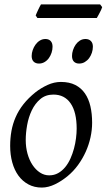

<svg xmlns="http://www.w3.org/2000/svg" viewBox="-20 -827 481 867"><path d="M326.2 -246.1Q326.2 -320.8 298.8 -360.4Q271.5 -399.9 221.2 -399.9Q186 -399.9 162.1 -379.6Q138.2 -359.4 123.5 -328.6Q108.9 -297.9 102.5 -262Q96.2 -226.1 96.2 -194.8Q96.2 -162.1 104.2 -133.1Q112.3 -104 126.7 -82.3Q141.1 -60.5 160.4 -47.9Q179.7 -35.2 202.1 -35.2Q224.6 -35.2 242.4 -45.2Q260.3 -55.2 274.2 -72Q288.1 -88.9 297.9 -110.6Q307.6 -132.3 314 -155.8Q320.3 -179.2 323.2 -202.6Q326.2 -226.1 326.2 -246.1ZM396 -272.9Q396 -240.2 388.7 -206.8Q381.3 -173.3 367.2 -141.8Q353 -110.4 332.3 -81.8Q311.5 -53.2 284.2 -30.8Q271.5 -20.5 257.3 -11.2Q243.2 -2 228.5 5.1Q213.9 12.2 198.7 16.1Q183.6 20 168.9 20Q134.8 20 108.2 5.6Q81.5 -8.8 63.2 -33.9Q44.9 -59.1 35.4 -93.5Q25.9 -127.9 25.9 -168Q25.9 -203.1 31.7 -235.6Q37.6 -268.1 50.8 -298.3Q64 -328.6 85.9 -356.4Q107.9 -384.3 140.1 -410.2Q165 -429.7 194.8 -443.4Q224.6 -457 254.9 -457Q293 -457 319.8 -443.4Q346.7 -429.7 363.5 -405.3Q380.4 -380.9 388.2 -347.2Q396 -313.5 396 -272.9ZM217.3 -616.2Q217.3 -602.5 212.9 -589.1Q208.5 -575.7 200.7 -564.7Q192.9 -553.7 181.4 -546.9Q169.9 -540 156.2 -540Q140.6 -540 131.8 -548.8Q123 -557.6 123 -574.2Q123 -587.4 127.7 -600.8Q132.3 -614.3 140.4 -625.5Q148.4 -636.7 159.9 -643.8Q171.4 -650.9 185.1 -650.9Q200.2 -650.9 208.7 -641.8Q217.3 -632.8 217.3 -616.2ZM399.4 -616.2Q399.4 -602.5 395 -589.1Q390.6 -575.7 382.6 -564.7Q374.5 -553.7 363 -546.9Q351.6 -540 337.4 -540Q322.3 -540 313.7 -548.8Q305.2 -557.6 305.2 -574.2Q305.2 -587.4 309.6 -600.8Q314 -614.3 321.8 -625.5Q329.6 -636.7 340.8 -643.8Q352.1 -650.9 366.2 -650.9Q381.3 -650.9 390.4 -641.8Q399.4 -632.8 399.4 -616.2ZM441.4 -794.9Q439.9 -789.6 436.8 -782.7Q433.6 -775.9 429.9 -769Q426.3 -762.2 422.9 -755.9Q419.4 -749.5 417 -745.6H148.9L141.1 -757.3Q143.1 -762.2 146 -768.8Q148.9 -775.4 152.1 -782.2Q155.3 -789.1 158.7 -795.7Q162.1 -802.2 165 -807.1H432.1Z"/></svg>

Font: Gentium Plus Viet
Style: Italic
Weight: 400
Italic angle: -8°
Designer: J. Victor Gaultney, Annie Olsen, Iska Routamaa, Becca Hirsbrunner
Foundry: SIL International
Version: Version 5.000